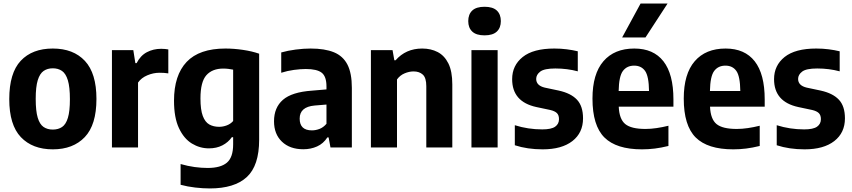

<svg xmlns="http://www.w3.org/2000/svg" viewBox="-20 -828 4785 1078"><path d="M276.5 10.5Q162.5 10.5 97.2 -58Q32 -126.5 32 -271.5Q32 -418 96.5 -486.8Q161 -555.5 276.5 -555.5Q392 -555.5 456.8 -486Q521.5 -416.5 521.5 -272.5Q521.5 -127 456 -58.2Q390.5 10.5 276.5 10.5ZM276.5 -100.5Q307 -100.5 328.5 -115Q350 -129.5 361.2 -166.5Q372.5 -203.5 372.5 -270.5Q372.5 -339.5 361 -377.2Q349.5 -415 328 -429.8Q306.5 -444.5 276.5 -444.5Q246.5 -444.5 225 -429.8Q203.5 -415 192 -377.8Q180.5 -340.5 180.5 -273Q180.5 -204.5 191.8 -167.2Q203 -130 224.5 -115.2Q246 -100.5 276.5 -100.5Z M608.5 0V-546.5H728.5L740 -473.5H747Q768.5 -516 804.8 -535Q841 -554 885 -554Q896 -554 906.5 -553Q917 -552 925 -550.5V-416Q913 -418 900.2 -418.8Q887.5 -419.5 875.5 -419.5Q841 -419.5 807.2 -405.2Q773.5 -391 755 -364.5V0Z M1158 230Q1119.5 230 1076.2 225Q1033 220 994 209.5V93Q1034 104.5 1072.5 109.8Q1111 115 1146 115Q1219 115 1254 85.2Q1289 55.5 1289 -17.5V-57.5H1281.5Q1261.5 -29 1228.8 -12Q1196 5 1153 5Q1102 5 1057.2 -22.2Q1012.5 -49.5 984.8 -108.5Q957 -167.5 957 -262.5Q957 -405.5 1028 -480.5Q1099 -555.5 1246 -555.5Q1293 -555.5 1344 -548Q1395 -540.5 1435 -526.5V-43.5Q1435 102 1365.8 166Q1296.5 230 1158 230ZM1210.5 -116Q1232 -116 1253.2 -124Q1274.5 -132 1289 -148.5V-437Q1277.5 -439.5 1262.8 -441.2Q1248 -443 1233.5 -443Q1172 -443 1138.8 -405.8Q1105.5 -368.5 1105.5 -275.5Q1105.5 -212 1118.5 -177.2Q1131.5 -142.5 1155 -129.2Q1178.5 -116 1210.5 -116Z M1683 10Q1607.5 10 1563 -32.5Q1518.5 -75 1518.5 -147Q1518.5 -224 1568.5 -267.5Q1618.5 -311 1731 -319L1813 -326V-342.5Q1813 -398.5 1786.5 -419.5Q1760 -440.5 1697 -440.5Q1667 -440.5 1630.2 -435.5Q1593.5 -430.5 1559 -419.5V-533.5Q1596 -544 1640.5 -549.8Q1685 -555.5 1723.5 -555.5Q1803.5 -555.5 1854.8 -534.5Q1906 -513.5 1930.8 -465.2Q1955.5 -417 1955.5 -334.5V0H1835.5L1825 -56.5H1818Q1795.5 -21.5 1760.2 -5.8Q1725 10 1683 10ZM1662.5 -162Q1662.5 -96 1731.5 -96Q1752 -96 1773.5 -104Q1795 -112 1813 -133V-241L1746.5 -235.5Q1662.5 -228 1662.5 -162Z M2062.5 0V-546.5H2184L2194 -489.5H2201Q2258.5 -555.5 2350.5 -555.5Q2399 -555.5 2437.2 -535.8Q2475.5 -516 2497.5 -471.8Q2519.5 -427.5 2519.5 -354V0H2373.5V-344Q2373.5 -391 2354 -409Q2334.5 -427 2302 -427Q2277.5 -427 2251.8 -416.2Q2226 -405.5 2209 -382V0Z M2627 0V-546.5H2774V0ZM2700.5 -629.5Q2654 -629.5 2631.5 -650.8Q2609 -672 2609 -709.5Q2609 -747.5 2631.5 -768.8Q2654 -790 2700.5 -790Q2747 -790 2769.5 -768.8Q2792 -747.5 2792 -709.5Q2792 -672 2769.5 -650.8Q2747 -629.5 2700.5 -629.5Z M3027 10.5Q2940.5 10.5 2870.5 -12.5V-125Q2944.5 -101.5 3024.5 -101.5Q3075.5 -101.5 3097 -116.8Q3118.5 -132 3118.5 -159Q3118.5 -181.5 3106.8 -193Q3095 -204.5 3069.5 -210.5L2991.5 -227Q2855.5 -256.5 2855.5 -383.5Q2855.5 -460.5 2914.8 -508Q2974 -555.5 3092.5 -555.5Q3129 -555.5 3162.2 -551.2Q3195.5 -547 3224 -540V-427.5Q3164.5 -443.5 3098 -443.5Q3036 -443.5 3013.2 -426Q2990.5 -408.5 2990.5 -385Q2990.5 -347.5 3039 -336L3117 -319.5Q3185.5 -304.5 3219.5 -268.2Q3253.5 -232 3253.5 -163.5Q3253.5 -82.5 3193.8 -36Q3134 10.5 3027 10.5Z M3584.5 10.5Q3440.5 10.5 3373.5 -56.2Q3306.5 -123 3306.5 -274.5Q3306.5 -413 3368 -484.2Q3429.5 -555.5 3541.5 -555.5Q3649 -555.5 3705 -483.8Q3761 -412 3761 -270V-229H3454Q3457 -159 3490.5 -131.5Q3524 -104 3604 -104Q3634 -104 3666.2 -108.8Q3698.5 -113.5 3733 -122V-8.5Q3692.5 1.5 3656.8 6Q3621 10.5 3584.5 10.5ZM3540.5 -459.5Q3500 -459.5 3477.5 -429.8Q3455 -400 3453.5 -317H3624Q3623 -400 3601.8 -429.8Q3580.5 -459.5 3540.5 -459.5ZM3473 -617.5 3576.5 -808H3728L3604 -617.5Z M4097 10.5Q3953 10.5 3886 -56.2Q3819 -123 3819 -274.5Q3819 -413 3880.5 -484.2Q3942 -555.5 4054 -555.5Q4161.5 -555.5 4217.5 -483.8Q4273.5 -412 4273.5 -270V-229H3966.5Q3969.5 -159 4003 -131.5Q4036.5 -104 4116.5 -104Q4146.5 -104 4178.8 -108.8Q4211 -113.5 4245.5 -122V-8.5Q4205 1.5 4169.2 6Q4133.5 10.5 4097 10.5ZM4053 -459.5Q4012.5 -459.5 3990 -429.8Q3967.5 -400 3966 -317H4136.5Q4135.5 -400 4114.2 -429.8Q4093 -459.5 4053 -459.5Z M4497.5 10.5Q4411 10.5 4341 -12.5V-125Q4415 -101.5 4495 -101.5Q4546 -101.5 4567.5 -116.8Q4589 -132 4589 -159Q4589 -181.5 4577.2 -193Q4565.5 -204.5 4540 -210.5L4462 -227Q4326 -256.5 4326 -383.5Q4326 -460.5 4385.2 -508Q4444.5 -555.5 4563 -555.5Q4599.5 -555.5 4632.8 -551.2Q4666 -547 4694.5 -540V-427.5Q4635 -443.5 4568.5 -443.5Q4506.5 -443.5 4483.8 -426Q4461 -408.5 4461 -385Q4461 -347.5 4509.5 -336L4587.5 -319.5Q4656 -304.5 4690 -268.2Q4724 -232 4724 -163.5Q4724 -82.5 4664.2 -36Q4604.5 10.5 4497.5 10.5Z"/></svg>

Font: Encode Sans Semi Condensed
Style: Bold
Weight: 700
Width: 4
Designer: Multiple Designers
Foundry: Impallari Type
Version: Version 3.000; ttfautohint (v1.8.3) -l 8 -r 50 -G 200 -x 14 